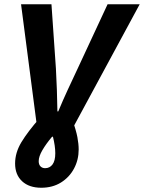

<svg xmlns="http://www.w3.org/2000/svg" viewBox="-20 -672 677 903"><path d="M174 211Q117 211 84 180.5Q51 150 51 97Q51 46 80.5 -3Q110 -52 167 -117L156 -61L79 -652H222L243 -349Q246 -297 247.5 -249Q249 -201 250 -148H254Q276 -201 298.5 -249.5Q321 -298 345 -349L486 -652H637L317 -60L318 -116Q338 -59 344 -27Q350 5 350 31Q350 80 328 121Q306 162 266.5 186.5Q227 211 174 211ZM192 119Q214 119 227 101.5Q240 84 240 49Q240 15 229 -29H225Q197 4 179.5 34Q162 64 162 86Q162 102 170.5 110.5Q179 119 192 119Z"/></svg>

Font: Source Sans 3 ExtraLight
Style: Bold Italic
Weight: 700
Italic angle: -11°
Version: Version 3.052;hotconv 1.1.0;makeotfexe 2.6.0